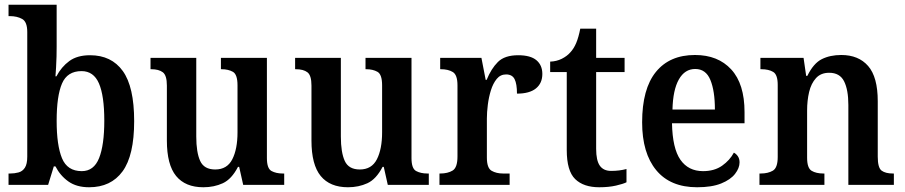

<svg xmlns="http://www.w3.org/2000/svg" viewBox="-20 -780 3816 810"><path d="M356 10Q303 10 268.5 -14.5Q234 -39 214 -78H207L183 0H16V-48H23Q41 -48 58 -52.5Q75 -57 85 -72.5Q95 -88 95 -119V-645Q95 -688 73.5 -700Q52 -712 21 -712H16V-760H219V-583Q219 -566 218.5 -542Q218 -518 216.5 -495Q215 -472 214 -458H218Q239 -498 272.5 -522.5Q306 -547 360 -547Q450 -547 498 -480.5Q546 -414 546 -269Q546 -124 497 -57Q448 10 356 10ZM325 -58Q376 -58 398 -113Q420 -168 420 -271Q420 -376 397.5 -428Q375 -480 324 -480Q264 -480 241.5 -427.5Q219 -375 219 -270Q219 -167 241.5 -112.5Q264 -58 325 -58Z M838 10Q762 10 723 -37.5Q684 -85 684 -187V-419Q684 -462 667 -475Q650 -488 618 -488H615V-536H808V-204Q808 -137 824.5 -101Q841 -65 888 -65Q938 -65 960 -108Q982 -151 982 -222V-420Q982 -466 962.5 -477Q943 -488 915 -488H912V-536H1106V-113Q1106 -69 1125.5 -58.5Q1145 -48 1173 -48H1179V0H1006L989 -76H984Q957 -24 920 -7Q883 10 838 10Z M1448 10Q1372 10 1333 -37.5Q1294 -85 1294 -187V-419Q1294 -462 1277 -475Q1260 -488 1228 -488H1225V-536H1418V-204Q1418 -137 1434.5 -101Q1451 -65 1498 -65Q1548 -65 1570 -108Q1592 -151 1592 -222V-420Q1592 -466 1572.5 -477Q1553 -488 1525 -488H1522V-536H1716V-113Q1716 -69 1735.5 -58.5Q1755 -48 1783 -48H1789V0H1616L1599 -76H1594Q1567 -24 1530 -7Q1493 10 1448 10Z M1834 0V-48H1837Q1869 -48 1889.5 -60.5Q1910 -73 1910 -120V-420Q1910 -464 1890.5 -476Q1871 -488 1840 -488H1837V-536H2011L2029 -443H2033Q2052 -490 2080.5 -518.5Q2109 -547 2166 -547Q2218 -547 2243 -526Q2268 -505 2268 -468Q2268 -429 2241 -407Q2214 -385 2161 -385Q2161 -426 2151 -446Q2141 -466 2115 -466Q2091 -466 2075.5 -447Q2060 -428 2051 -399Q2042 -370 2038 -338Q2034 -306 2034 -280V-115Q2034 -71 2054 -59.5Q2074 -48 2102 -48H2130V0Z M2508 10Q2442 10 2406.5 -24.5Q2371 -59 2371 -147V-476H2301V-520Q2328 -521 2350 -532Q2372 -543 2386 -559Q2401 -575 2411 -599Q2421 -623 2428 -659H2495V-536H2615V-476H2495V-152Q2495 -103 2510.5 -81Q2526 -59 2558 -59Q2576 -59 2592 -61Q2608 -63 2623 -67V-11Q2609 -4 2578.5 3Q2548 10 2508 10Z M2921 10Q2808 10 2748.5 -62Q2689 -134 2689 -264Q2689 -405 2747 -476.5Q2805 -548 2912 -548Q3009 -548 3065 -487Q3121 -426 3121 -307V-260H2815Q2817 -154 2850.5 -106Q2884 -58 2946 -58Q2994 -58 3026.5 -81Q3059 -104 3076 -136Q3086 -131 3093 -120.5Q3100 -110 3100 -95Q3100 -71 3081 -46.5Q3062 -22 3022.5 -6Q2983 10 2921 10ZM2996 -318Q2996 -396 2977 -442.5Q2958 -489 2913 -489Q2869 -489 2844 -445Q2819 -401 2817 -318Z M3184 0V-48H3189Q3220 -48 3240.5 -60Q3261 -72 3261 -118V-422Q3261 -465 3242 -476.5Q3223 -488 3192 -488H3188V-536H3370L3381 -460H3386Q3412 -513 3447 -530.5Q3482 -548 3529 -548Q3602 -548 3642.5 -501.5Q3683 -455 3683 -353V-119Q3683 -72 3699.5 -60Q3716 -48 3747 -48H3751V0H3559V-337Q3559 -401 3541 -437Q3523 -473 3478 -473Q3443 -473 3422.5 -450.5Q3402 -428 3393.5 -392Q3385 -356 3385 -314V-114Q3385 -71 3404 -59.5Q3423 -48 3454 -48H3458V0Z"/></svg>

Font: Noto Serif Tamil SemiCondensed SemiBold
Style: Italic
Weight: 600
Width: 4
Italic angle: -12°
Designer: Indian Type Foundry, Tom Grace, and the Monotype Design Team
Foundry: Monotype Imaging Inc.
Version: Version 2.003; ttfautohint (v1.8.4.7-5d5b)